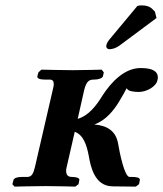

<svg xmlns="http://www.w3.org/2000/svg" viewBox="-20 -693 607 714"><path d="M491 -671 386 -545C377 -534 375 -524 375 -521C375 -515 380 -510 387 -510C397 -510 412 -514 425 -524L562 -626L556 -650C548 -656 542 -673 506 -673C501 -673 494 -672 491 -671ZM228 -72 258 -203C290 -191 302 -155 310 -114C317 -73 332 -1 398 0L485 1L497 -8L500 -23C502 -34 483 -35 470 -35H462C443 -35 425 -124 419 -160C411 -204 381 -226 331 -230C374 -246 403 -282 424 -317C438 -341 449 -360 451 -365C451 -364 453 -363 454 -361C459 -354 479 -351 496 -351C525 -351 560 -371 565 -393C566 -397 567 -401 567 -405C567 -425 552 -440 503 -440C441 -440 392 -385 362 -339C336 -296 307 -262 269 -251L293 -358C302 -395 315 -397 330 -397C346 -397 361 -402 363 -410L366 -424L358 -434C358 -434 289 -432 250 -432C215 -432 134 -434 134 -434L123 -424L119 -410C117 -402 127 -397 146 -397H165C175 -397 180 -392 180 -380C180 -374 178 -367 176 -358L110 -72C104 -47 98 -35 81 -35H62C44 -35 32 -31 30 -23L26 -8L34 1C34 1 115 -1 150 -1C189 -1 260 1 260 1L272 -8L275 -23C277 -31 264 -35 248 -35C239 -35 226 -37 226 -57C226 -61 226 -66 228 -72Z"/></svg>

Font: Linux Libertine O
Style: Bold Italic
Weight: 700
Italic angle: -11.5°
Designer: Philipp H. Poll
Foundry: Philipp H. Poll
Version: Version 4.1.0